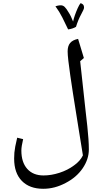

<svg xmlns="http://www.w3.org/2000/svg" viewBox="-20 -1048 635 1195"><path d="M249 127Q164 127 116 78Q68 29 68 -61Q68 -81 69.5 -98Q71 -115 75 -136.5Q79 -158 87 -191L124 -182Q113 -136 113 -111Q113 -38 149.5 3Q186 44 251 44Q299 44 350 27.5Q401 11 440 -18Q460 -32 474 -48Q488 -64 496 -81L470 -242Q462 -293 452.5 -351.5Q443 -410 434 -468Q425 -526 417.5 -578Q410 -630 405.5 -669Q401 -708 401 -728Q401 -762 416.5 -780.5Q432 -799 466 -806Q473 -784 483 -750Q493 -716 502 -687L479 -667L513 -355Q519 -305 523.5 -262Q528 -219 530.5 -183.5Q533 -148 533 -118Q533 -57 494.5 -0.5Q456 56 388 91Q354 109 319.5 118Q285 127 249 127ZM404 -865Q386 -903 368 -939Q350 -975 325 -1009L340 -1013Q345 -1014 349.5 -1014.5Q354 -1015 358 -1015Q372 -1015 382.5 -1005Q393 -995 407 -971Q415 -959 421.5 -945Q428 -931 435 -914Q438 -930 446 -953Q454 -976 463.5 -997Q473 -1018 481 -1028Q489 -1027 496 -1020.5Q503 -1014 503 -1000Q503 -991 485 -958.5Q467 -926 453 -881Q443 -875 431 -871Q419 -867 404 -865Z"/></svg>

Font: Noto Naskh Arabic UI
Style: Regular
Weight: 400
Designer: Monotype Design Team, David Williams, Mohamad Dakak and Nizar Qandah
Foundry: Monotype Imaging Inc.
Version: Version 2.014